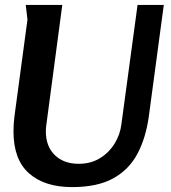

<svg xmlns="http://www.w3.org/2000/svg" viewBox="-20 -752 699 783"><path d="M234 -732 169 -243Q168 -236 167.5 -229.5Q167 -223 167 -216Q167 -155 203.5 -119.5Q240 -84 301 -84Q350 -84 387 -106.5Q424 -129 447 -166Q470 -203 475 -245L541 -732H648L587 -278Q575 -190 540.5 -125Q506 -60 441.5 -24.5Q377 11 274 11Q162 11 98.5 -45Q35 -101 35 -216Q35 -232 36 -247Q37 -262 39 -278L92 -672L85 -732Z"/></svg>

Font: Rosario
Style: Bold Italic
Weight: 700
Italic angle: -8.05°
Designer: Hector Gatti
Foundry: Omnibus Type
Version: Version 1.101; ttfautohint (v1.8.1.43-b0c9)